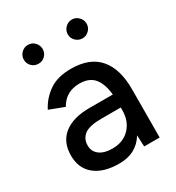

<svg xmlns="http://www.w3.org/2000/svg" viewBox="-176 -827 866 946"><g transform="rotate(-30 257.0 -354.0)"><path d="M226 12Q137 12 87.5 -28Q38 -68 38 -141Q38 -218 89.5 -258.5Q141 -299 233 -299H367Q361 -362 333.5 -395Q306 -428 251 -428Q173 -428 136 -362L52 -394Q78 -445 126 -478.5Q174 -512 251 -512Q358 -512 410.5 -450Q463 -388 462 -272L461 0H373L370 -65Q348 -28 312 -8Q276 12 226 12ZM234 -69Q295 -69 332 -108Q369 -147 369 -209V-224H259Q190 -224 162 -202.5Q134 -181 134 -143Q134 -109 160 -89Q186 -69 234 -69ZM377 -613Q355 -613 339 -628.5Q323 -644 323 -666Q323 -688 339 -704Q355 -720 377 -720Q398 -720 414 -704Q430 -688 430 -666Q430 -644 414 -628.5Q398 -613 377 -613ZM127 -613Q104 -613 88.5 -628.5Q73 -644 73 -666Q73 -688 88.5 -704Q104 -720 127 -720Q149 -720 164.5 -704Q180 -688 180 -666Q180 -644 164.5 -628.5Q149 -613 127 -613Z"/></g></svg>

Font: Figtree Medium
Style: Regular
Weight: 500
Designer: Erik Kennedy
Foundry: Erik Kennedy
Version: Version 2.001; ttfautohint (v1.8.4.7-5d5b);gftools[0.9.27]